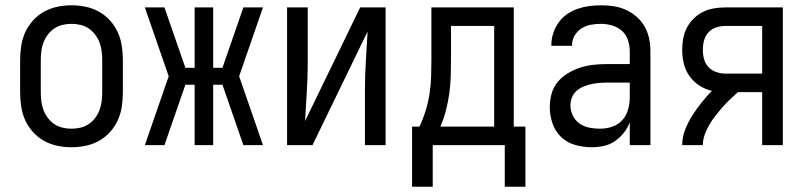

<svg xmlns="http://www.w3.org/2000/svg" viewBox="-20 -548 3040 725"><path d="M250 8Q223 8 196.5 2.5Q170 -3 146.5 -16Q123 -29 104.5 -49.5Q86 -70 75 -94.5Q64 -119 60 -146Q56 -173 56 -200V-320Q56 -347 60 -374Q64 -401 75 -425.5Q86 -450 104.5 -470.5Q123 -491 146.5 -504Q170 -517 196.5 -522.5Q223 -528 250 -528Q277 -528 303.5 -522.5Q330 -517 353.5 -504Q377 -491 395.5 -470.5Q414 -450 425 -425.5Q436 -401 440 -374Q444 -347 444 -320V-200Q444 -173 440 -146Q436 -119 425 -94.5Q414 -70 395.5 -49.5Q377 -29 353.5 -16Q330 -3 303.5 2.5Q277 8 250 8ZM250 -62Q267 -62 284 -66Q301 -70 315 -79.5Q329 -89 339.5 -103Q350 -117 356 -133Q362 -149 364 -166Q366 -183 366 -200V-320Q366 -337 364 -354Q362 -371 356 -387Q350 -403 339.5 -417Q329 -431 315 -440.5Q301 -450 284 -454Q267 -458 250 -458Q233 -458 216 -454Q199 -450 185 -440.5Q171 -431 160.5 -417Q150 -403 144 -387Q138 -371 136 -354Q134 -337 134 -320V-200Q134 -183 136 -166Q138 -149 144 -133Q150 -117 160.5 -103Q171 -89 185 -79.5Q199 -70 216 -66Q233 -62 250 -62Z M973 0H899L820 -228H785V0H715V-228H680L601 0H527L617 -260L527 -520H601L680 -292H715V-520H785V-292H820L899 -520H973L883 -260Z M1064 0V-520H1142V-312Q1142 -257 1138.5 -202Q1135 -147 1132 -91L1340 -520H1436V0H1358V-208Q1358 -263 1361.5 -318Q1365 -373 1368 -429L1160 0Z M1536 157V-70H1564Q1578 -100 1587.5 -131Q1597 -162 1602 -194.5Q1607 -227 1608 -259.5Q1609 -292 1609 -325V-520H1920V-70H1964V157H1886V0H1614V157ZM1643 -70H1846V-450H1683V-325Q1683 -293 1682 -260Q1681 -227 1676.5 -195Q1672 -163 1664 -131.5Q1656 -100 1643 -70Z M2214 8Q2183 8 2152.5 -0.5Q2122 -9 2099.5 -30Q2077 -51 2066.5 -81.5Q2056 -112 2056 -143Q2056 -168 2062.5 -193Q2069 -218 2085 -237.5Q2101 -257 2123 -270.5Q2145 -284 2169 -292Q2193 -300 2218 -303Q2243 -306 2269 -306H2358V-355Q2358 -376 2351 -397Q2344 -418 2328 -432Q2312 -446 2291 -452Q2270 -458 2249 -458Q2230 -458 2211 -454.5Q2192 -451 2175.5 -440.5Q2159 -430 2149.5 -413Q2140 -396 2140 -377V-375H2062V-378Q2062 -401 2069 -422.5Q2076 -444 2089 -462.5Q2102 -481 2120.5 -494Q2139 -507 2160.5 -514.5Q2182 -522 2204 -525Q2226 -528 2249 -528Q2273 -528 2297 -524.5Q2321 -521 2343 -511Q2365 -501 2383.5 -485Q2402 -469 2414 -448Q2426 -427 2431 -403Q2436 -379 2436 -355V0H2358V-86Q2350 -65 2335.5 -46.5Q2321 -28 2302 -15Q2283 -2 2260 3Q2237 8 2214 8ZM2246 -62Q2269 -62 2291.5 -69.5Q2314 -77 2329.5 -94Q2345 -111 2351.5 -134Q2358 -157 2358 -180V-236H2269Q2254 -236 2239 -234.5Q2224 -233 2209.5 -229.5Q2195 -226 2181 -220Q2167 -214 2156 -204Q2145 -194 2139.5 -179.5Q2134 -165 2134 -150Q2134 -130 2143 -111.5Q2152 -93 2168.5 -81.5Q2185 -70 2205 -66Q2225 -62 2246 -62Z M2556 0Q2556 -30 2567 -58Q2578 -86 2594 -111.5Q2610 -137 2628.5 -160Q2647 -183 2668 -205Q2642 -211 2620 -225.5Q2598 -240 2583 -261.5Q2568 -283 2562 -308.5Q2556 -334 2556 -360Q2556 -382 2560 -403.5Q2564 -425 2574 -444Q2584 -463 2600 -478.5Q2616 -494 2635.5 -503.5Q2655 -513 2676.5 -516.5Q2698 -520 2719 -520H2936V0H2858V-200H2766Q2751 -186 2736 -172Q2721 -158 2707.5 -142.5Q2694 -127 2681.5 -111Q2669 -95 2658.5 -77Q2648 -59 2641 -39.5Q2634 -20 2634 0ZM2858 -270V-450H2719Q2702 -450 2684.5 -444.5Q2667 -439 2655 -425.5Q2643 -412 2638.5 -395Q2634 -378 2634 -360Q2634 -342 2638.5 -325Q2643 -308 2655 -295Q2667 -282 2684.5 -276Q2702 -270 2719 -270Z"/></svg>

Font: Iosevka Term Curly
Style: Regular
Weight: 400
Designer: Belleve Invis
Foundry: Belleve Invis
Version: Version 32.3.0